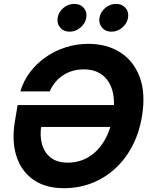

<svg xmlns="http://www.w3.org/2000/svg" viewBox="-20 -965 784 995"><path d="M311 10.3Q215.3 10.3 152.8 -33.7Q90.3 -77.6 65.4 -155Q40.5 -232.4 56.6 -332.5L71.3 -420.4H620.6L602.1 -307.1H161.1L194.3 -315.9Q185.5 -263.2 197.3 -219.2Q209 -175.3 242.2 -148.7Q275.4 -122.1 331.5 -122.1Q390.1 -122.1 438.2 -150.6Q486.3 -179.2 519.3 -233.4Q552.2 -287.6 564.9 -364.3Q577.6 -440.9 562.5 -494.9Q547.4 -548.8 509.3 -577.1Q471.2 -605.5 414.1 -605.5Q382.8 -605.5 355.7 -597.4Q328.6 -589.4 306.2 -574.5Q283.7 -559.6 266.4 -538.6Q249 -517.6 237.3 -491.2H85.4Q101.6 -545.9 135.5 -590.8Q169.4 -635.7 216.6 -668.7Q263.7 -701.7 320.1 -719.7Q376.5 -737.8 438 -737.8Q534.2 -737.8 603.8 -693.1Q673.3 -648.4 704.3 -564.7Q735.4 -481 715.8 -362.8Q701.7 -276.9 665.5 -208Q629.4 -139.2 575.7 -90.3Q522 -41.5 454.8 -15.6Q387.7 10.3 311 10.3ZM557.6 -800.8Q526.4 -800.8 508.5 -822Q490.7 -843.3 495.6 -873Q500.5 -903.3 525.6 -924.1Q550.8 -944.8 581.5 -944.8Q612.3 -944.8 630.4 -924.1Q648.4 -903.3 643.6 -873Q638.7 -843.3 613.5 -822Q588.4 -800.8 557.6 -800.8ZM340.8 -800.8Q310.1 -800.8 292 -822Q273.9 -843.3 278.8 -873Q283.7 -903.3 308.8 -924.1Q334 -944.8 364.7 -944.8Q396 -944.8 414.1 -924.1Q432.1 -903.3 427.2 -873Q421.9 -843.3 396.7 -822Q371.6 -800.8 340.8 -800.8Z"/></svg>

Font: Inter 17pt
Style: Bold Italic
Weight: 700
Italic angle: -9.3988°
Version: Version 4.001;git-66647c0bb